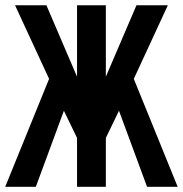

<svg xmlns="http://www.w3.org/2000/svg" viewBox="-40 -715 700 735"><path d="M640.1 0H522.9L415.5 -291L365.2 -187V0H254.9V-187L204.6 -291L97.2 0H-20L147.9 -413.1L17.6 -694.8H137.7L254.9 -421.4V-694.8H365.2V-421.4L482.4 -694.8H602.5L472.2 -413.1Z"/></svg>

Font: Horta
Style: Regular
Weight: 600
Width: 3
Version: Version 0.11